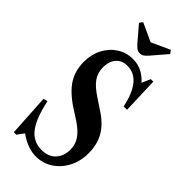

<svg xmlns="http://www.w3.org/2000/svg" viewBox="-299 -1019 1089 1089"><g transform="rotate(45 245.0 -475.0)"><path d="M246 9Q181.5 9 111 -40.5L81 0H61.5L46.5 -253.5L72 -259.5Q96.5 -143.5 136.8 -91.8Q177 -40 243.5 -40Q296.5 -40 327.5 -71.8Q358.5 -103.5 358.5 -158.5Q358.5 -198 337 -230.2Q315.5 -262.5 265.5 -296.5L203 -336.5Q127 -386.5 93.2 -439.5Q59.5 -492.5 59.5 -563Q59.5 -623 84.2 -670.2Q109 -717.5 151.5 -744.8Q194 -772 247.5 -772Q321 -772 375 -710.5L398 -762.5H418L425.5 -544H398.5Q361 -722.5 251 -722.5Q208 -722.5 183.2 -694.5Q158.5 -666.5 158.5 -617.5Q158.5 -575 181.5 -541.8Q204.5 -508.5 260.5 -472.5L321.5 -432Q387.5 -389 416.8 -336.8Q446 -284.5 446 -215.5Q446 -151.5 419.5 -100.8Q393 -50 347.8 -20.5Q302.5 9 246 9ZM249.5 -821.5Q234.5 -821.5 224.2 -829.2Q214 -837 201.5 -851L124.5 -941L139 -960.5L249.5 -909.5L360.5 -960.5L375 -941L298 -851Q284.5 -835.5 274 -828.5Q263.5 -821.5 249.5 -821.5Z"/></g></svg>

Font: Libre Caslon Condensed Medium
Style: Regular
Weight: 500
Designer: Pablo Impallari, Rodrigo Fuenzalida, Katja Schimmel, Ertekin Erdin
Foundry: Pablo Impallari, Rodrigo Fuenzalida
Version: Version 2.000; ttfautohint (v1.8.4.7-5d5b);gftools[0.9.33]